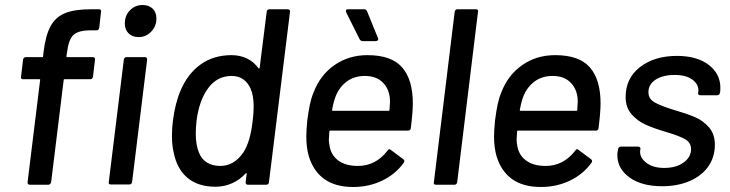

<svg xmlns="http://www.w3.org/2000/svg" viewBox="-20 -737 2913 766"><path d="M247 -525 245 -513Q245 -509 249 -509H351Q355 -509 357.5 -506Q360 -503 359 -499L351 -431Q349 -421 340 -421H238Q234 -421 234 -417L184 -10Q183 -6 180 -3Q177 0 173 0H99Q90 0 90 -10L140 -417Q141 -418 140 -419.5Q139 -421 137 -421H72Q62 -421 64 -431L72 -499Q74 -509 83 -509H148Q152 -509 152 -513L154 -531Q162 -597 182 -633Q202 -669 239.5 -684.5Q277 -700 342 -700H375Q385 -700 383 -690L376 -626Q374 -616 365 -616H341Q292 -616 272.5 -597Q253 -578 247 -525ZM478 -643Q478 -675 498.5 -696Q519 -717 549 -717Q574 -717 589 -702.5Q604 -688 604 -663Q604 -632 583 -610.5Q562 -589 533 -589Q508 -589 493 -604Q478 -619 478 -643ZM414 -11 474 -499Q474 -503 477 -506Q480 -509 484 -509H558Q567 -509 567 -499L507 -11Q505 -1 496 -1H422Q412 -1 414 -11Z M1055 -700H1128Q1133 -700 1135.5 -697Q1138 -694 1137 -690L1053 -10Q1053 -6 1050 -3Q1047 0 1042 0H969Q960 0 960 -10L964 -43Q965 -45 963.5 -46Q962 -47 960 -45Q936 -19 905 -5.5Q874 8 840 8Q770 8 728 -27.5Q686 -63 673 -128Q666 -157 666 -196Q666 -228 670 -256Q679 -327 701 -377Q729 -443 780.5 -480Q832 -517 904 -517Q938 -517 965.5 -503.5Q993 -490 1011 -465Q1013 -463 1014.5 -464Q1016 -465 1016 -467L1044 -690Q1044 -694 1047 -697Q1050 -700 1055 -700ZM988 -255Q992 -283 992 -312Q992 -355 980 -383Q957 -434 904 -434Q847 -434 811 -386Q774 -336 764 -254Q761 -227 761 -205Q761 -160 773 -130Q783 -103 805 -89Q827 -75 859 -75Q914 -75 951 -129Q979 -172 988 -255Z M1619 -226Q1618 -216 1608 -216H1298Q1294 -216 1294 -212Q1292 -188 1292 -180Q1292 -170 1294 -160Q1299 -120 1328.5 -97.5Q1358 -75 1408 -75Q1479 -75 1526 -136Q1532 -146 1539 -139L1590 -101Q1596 -95 1591 -88Q1558 -42 1505 -16.5Q1452 9 1389 9Q1318 9 1274 -22.5Q1230 -54 1212 -114Q1202 -148 1202 -194Q1202 -213 1206 -257Q1211 -295 1216.5 -321Q1222 -347 1231 -368Q1257 -437 1314 -477Q1371 -517 1446 -517Q1542 -517 1584.5 -468Q1627 -419 1627 -325Q1627 -290 1619 -226ZM1320 -355Q1311 -333 1305 -299Q1304 -295 1308 -295H1530Q1534 -295 1534 -299Q1536 -323 1536 -331Q1536 -377 1509.5 -405.5Q1483 -434 1436 -434Q1394 -434 1364.5 -412.5Q1335 -391 1320 -355ZM1489 -581Q1489 -577 1486 -575Q1483 -573 1478 -573H1426Q1420 -573 1415 -580L1361 -688Q1360 -690 1360 -694Q1360 -700 1368 -700H1433Q1441 -700 1444 -693L1488 -585Q1489 -584 1489 -581Z M1711 -10 1794 -690Q1796 -700 1805 -700H1879Q1889 -700 1887 -690L1804 -10Q1802 0 1793 0H1719Q1709 0 1711 -10Z M2368 -226Q2367 -216 2357 -216H2047Q2043 -216 2043 -212Q2041 -188 2041 -180Q2041 -170 2043 -160Q2048 -120 2077.5 -97.5Q2107 -75 2157 -75Q2228 -75 2275 -136Q2281 -146 2288 -139L2339 -101Q2345 -95 2340 -88Q2307 -42 2254 -16.5Q2201 9 2138 9Q2067 9 2023 -22.5Q1979 -54 1961 -114Q1951 -148 1951 -194Q1951 -213 1955 -257Q1960 -295 1965.5 -321Q1971 -347 1980 -368Q2006 -437 2063 -477Q2120 -517 2195 -517Q2291 -517 2333.5 -468Q2376 -419 2376 -325Q2376 -290 2368 -226ZM2069 -355Q2060 -333 2054 -299Q2053 -295 2057 -295H2279Q2283 -295 2283 -299Q2285 -323 2285 -331Q2285 -377 2258.5 -405.5Q2232 -434 2185 -434Q2143 -434 2113.5 -412.5Q2084 -391 2069 -355Z M2443 -118Q2443 -127 2444 -131L2446 -142Q2446 -146 2449 -149Q2452 -152 2457 -152H2526Q2531 -152 2533.5 -149Q2536 -146 2535 -142L2534 -137Q2531 -109 2558 -88Q2585 -67 2630 -67Q2677 -67 2707 -88.5Q2737 -110 2737 -142Q2737 -168 2713.5 -181.5Q2690 -195 2639 -210Q2588 -225 2555 -240Q2522 -255 2499 -282Q2476 -309 2476 -350Q2476 -425 2533.5 -469.5Q2591 -514 2681 -514Q2760 -514 2807 -478.5Q2854 -443 2854 -386Q2854 -375 2853 -370L2852 -367Q2852 -363 2849 -360Q2846 -357 2842 -357H2774Q2769 -357 2766.5 -360Q2764 -363 2765 -367L2766 -370Q2769 -399 2743.5 -418.5Q2718 -438 2671 -438Q2625 -438 2596 -419.5Q2567 -401 2567 -369Q2567 -343 2591 -329Q2615 -315 2667 -299Q2719 -284 2752 -270Q2785 -256 2808.5 -229Q2832 -202 2832 -160Q2832 -110 2805.5 -72.5Q2779 -35 2731 -14.5Q2683 6 2622 6Q2540 6 2491.5 -29Q2443 -64 2443 -118Z"/></svg>

Font: Barlow Medium
Style: Italic
Weight: 500
Italic angle: -7°
Designer: Jeremy Tribby
Foundry: Tribby Type
Version: Version 1.408